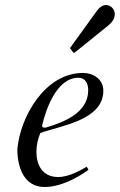

<svg xmlns="http://www.w3.org/2000/svg" viewBox="-20 -729 476 762"><path d="M48.8 -136.2C49.3 -59.6 78.1 13.2 157.2 13.2C234.9 13.2 314.5 -42.5 331.1 -55.2L324.2 -67.4C300.8 -53.7 253.4 -26.4 210.9 -26.4C148.4 -26.4 124.5 -74.2 124.5 -126.5C124.5 -152.3 130.4 -178.7 140.1 -201.2C221.2 -230.5 390.1 -251.5 390.1 -369.1C390.1 -414.1 351.1 -439.5 309.1 -439.5C159.2 -439.5 60.1 -266.6 48.8 -136.2ZM147 -230.5C162.1 -294.9 204.6 -420.4 291 -420.4C318.8 -420.4 330.1 -397.5 330.1 -371.1C330.1 -280.3 231.9 -243.2 160.2 -222.2C149.9 -222.2 147 -224.1 147 -230.5ZM270.5 -521C271.5 -520 271.5 -519.5 273.9 -519.5C275.4 -519.5 275.9 -520 277.3 -521L408.7 -627C421.9 -637.7 435.5 -652.8 435.5 -672.9C435.5 -691.9 420.4 -709 400.4 -709C388.7 -709 376 -701.7 363.8 -685.1L259.8 -541C258.8 -540 257.8 -539.1 257.8 -538.1C257.8 -537.1 258.8 -536.1 259.8 -535.2Z"/></svg>

Font: Cardo
Style: Italic
Weight: 400
Designer: David J. Perry
Foundry: David J. Perry
Version: Version 0.99